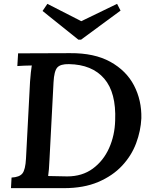

<svg xmlns="http://www.w3.org/2000/svg" viewBox="-20 -977 789 997"><path d="M344 -701Q470 -702 553 -656Q636 -610 676 -533Q716 -456 714 -363Q711 -298 687 -233.5Q663 -169 614 -116.5Q565 -64 490 -32Q415 0 312 0H37L40 -55Q81 -57 96.5 -76.5Q112 -96 115 -154L136 -553Q140 -607 145 -637Q128 -637 105.5 -636Q83 -635 70 -634L74 -700ZM338 -644Q294 -645 277.5 -626.5Q261 -608 258 -550L237 -149Q236 -122 234 -98.5Q232 -75 230 -63Q250 -63 279 -62Q308 -61 329 -61Q407 -61 462 -101.5Q517 -142 546.5 -208Q576 -274 578 -351Q584 -496 521 -569Q458 -642 338 -644ZM401 -771H387L201 -920L226 -957L402 -867L588 -957L606 -922Z"/></svg>

Font: Lora SemiBold
Style: Italic
Weight: 600
Italic angle: -3°
Designer: Olga Karpushina, Alexei Vanyashin (Cyrillic)
Foundry: Cyreal
Version: Version 3.011; ttfautohint (v1.8.4.7-5d5b)